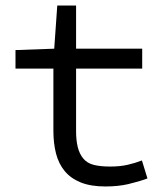

<svg xmlns="http://www.w3.org/2000/svg" viewBox="-20 -662 590 694"><path d="M255 -188Q255 -155 261 -130.5Q267 -106 281 -89Q295 -72 319 -66Q343 -60 378 -60Q413 -60 440 -66Q467 -72 493 -82L513 -17Q480 -5 443.5 3.5Q407 12 361 12Q308 12 272 -2.5Q236 -17 214 -43.5Q192 -70 182.5 -107Q173 -144 173 -189V-414H36V-481L176 -486L187 -642H255V-486H494V-414H255Z"/></svg>

Font: Codetta
Style: Regular
Weight: 400
Italic angle: -11°
Designer: Ulrich Proeller
Foundry: PROSA GmbH
Version: Version 2.00;September 29, 2018;FontCreator 11.5.0.2427 64-b